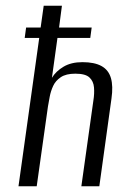

<svg xmlns="http://www.w3.org/2000/svg" viewBox="-20 -650 453 670"><path d="M44.5 0 116.9 -517.7H66.2L71.1 -553.9H121.8L132.5 -630H196.1L186.1 -553.9H299.9L295 -517.7H180.5L161.2 -378.5Q175.1 -401.4 201.7 -417.2Q228.3 -433.1 267.6 -433.1Q309.7 -433.1 334.2 -419.5Q358.7 -406 367 -377.8Q375.3 -349.7 369 -306.1L326.6 0H263.9L305.7 -298.1Q309.9 -323.6 308 -345.1Q306.2 -366.5 292.1 -379.7Q278.1 -392.9 242.9 -392.9Q210.3 -392.9 192.1 -380.6Q173.9 -368.4 165.5 -350.2Q157.1 -331.9 153.5 -312.6Q150 -293.3 147.3 -278.2L108.1 0Z"/></svg>

Font: Alumni Sans SC Thin
Style: Italic
Weight: 100
Italic angle: -8°
Designer: Robert E. Leuschke
Foundry: Robert E. Leuschke
Version: Version 1.016